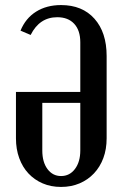

<svg xmlns="http://www.w3.org/2000/svg" viewBox="-20 -729 483 758"><path d="M297 -366V-562Q297 -609 273 -635Q249 -661 206 -661Q136 -661 101 -591L61 -608Q81 -657 122.5 -683Q164 -709 221 -709Q305 -709 353 -655Q401 -601 401 -508V-183Q401 -140 388 -105Q375 -70 351 -44.5Q327 -19 294 -5Q261 9 221 9Q181 9 148.5 -5Q116 -19 92.5 -44Q69 -69 56 -104.5Q43 -140 43 -183V-366ZM297 -323H147V-135Q147 -89 167.5 -61.5Q188 -34 221 -34Q255 -34 276 -62Q297 -90 297 -135Z"/></svg>

Font: Moniqa Paragraph
Style: Bold
Weight: 700
Designer: Rajesh Rajput
Foundry: Rajesh Rajput
Version: Version 1.000